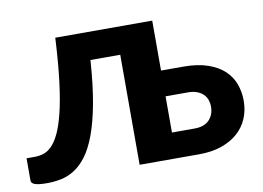

<svg xmlns="http://www.w3.org/2000/svg" viewBox="-62 -609 970 708"><g transform="rotate(-10 423.0 -254.5)"><path d="M631 -96.5Q668 -96.5 686.5 -116Q705 -135.5 705 -166Q705 -179 700.8 -191Q696.5 -203 687.5 -212Q678.5 -221 664.2 -226.5Q650 -232 630.5 -232H546.5V-96.5ZM630 -328.5Q684 -328.5 721.8 -315.2Q759.5 -302 783 -279.8Q806.5 -257.5 817 -228.2Q827.5 -199 827.5 -166.5Q827.5 -129.5 814.2 -99Q801 -68.5 775.8 -46.5Q750.5 -24.5 714.2 -12.2Q678 0 631.5 0H408.5V-412H297Q290.5 -318 278 -250.5Q265.5 -183 248 -136.2Q230.5 -89.5 209 -61.2Q187.5 -33 163 -17.8Q138.5 -2.5 112.5 2.5Q86.5 7.5 60 7.5Q29 7.5 15.5 2.5Q2 -2.5 2 -12V-96H33Q49 -96 65 -100.8Q81 -105.5 96.2 -120.5Q111.5 -135.5 125 -163.5Q138.5 -191.5 150 -238Q161.5 -284.5 170 -352.5Q178.5 -420.5 183.5 -515.5H546.5V-328.5Z"/></g></svg>

Font: Lato 2
Style: Regular
Weight: 800
Designer: Lukasz Dziedzic with Adam Twardoch and Botio Nikoltchev
Foundry: tyPoland Lukasz Dziedzic
Version: Version 2.015; 2015-08-06; http://www.latofonts.com/